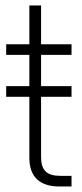

<svg xmlns="http://www.w3.org/2000/svg" viewBox="-20 -676 297 696"><path d="M86.4 -656.2V-515.6H2.4V-477.1H86.4V-363.8H2.4V-325.2H86.4V-104C86.4 -35.6 123.5 0 195.3 0H239.3V-38.6H197.8C149.4 -38.6 128.9 -59.1 128.9 -106.9V-325.2H239.3V-363.8H128.9V-477.1H239.3V-515.6H128.9V-656.2Z"/></svg>

Font: Raveo Display Display ExLight
Style: Regular
Weight: 200
Designer: Jakub Foglar, Rasmus Andersson (Inter)
Foundry: Jakubfoglar.com
Version: Version 1.100;Glyphs 3.2.3 (3260)